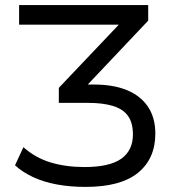

<svg xmlns="http://www.w3.org/2000/svg" viewBox="-20 -725 703 754"><path d="M316 9Q256 9 204 -0.5Q152 -10 110 -29.5Q68 -49 39 -76L72 -147Q119 -105 179 -87Q239 -69 312 -69Q410 -69 456 -101.5Q502 -134 502 -197Q502 -243 482.5 -270Q463 -297 423.5 -309Q384 -321 326 -321H211V-380L474 -657L477 -628H55V-705H562V-644L301 -368L284 -393H349Q425 -393 478.5 -371Q532 -349 561 -306Q590 -263 590 -200Q590 -102 522 -46.5Q454 9 316 9Z"/></svg>

Font: Nunito Sans 9pt
Style: Regular
Weight: 400
Version: Version 3.101;gftools[0.9.27]